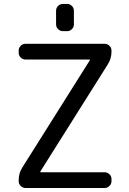

<svg xmlns="http://www.w3.org/2000/svg" viewBox="-20 -978 656 978"><path d="M300.8 -819.3Q286.1 -819.3 275.9 -829.6Q265.6 -839.8 265.6 -853.5V-923.8Q265.6 -937.5 275.9 -947.8Q286.1 -958 300.8 -958H322.3Q335.9 -958 346.2 -947.8Q356.4 -937.5 356.4 -923.8V-853.5Q356.4 -839.8 346.2 -829.6Q335.9 -819.3 322.3 -819.3ZM185.5 -104.5Q183.6 -100.6 187.5 -100.6H513.7Q527.3 -100.6 537.6 -90.3Q547.9 -80.1 547.9 -66.4V-54.7Q547.9 -41 537.6 -30.8Q527.3 -20.5 513.7 -20.5H109.4Q95.7 -20.5 85.4 -30.8Q75.2 -41 75.2 -54.7V-60.5Q75.2 -95.7 93.8 -125L437.5 -670.9Q439.5 -674.8 435.5 -674.8H109.4Q95.7 -674.8 85.4 -685.1Q75.2 -695.3 75.2 -709V-720.7Q75.2 -734.4 85.4 -744.6Q95.7 -754.9 109.4 -754.9H513.7Q527.3 -754.9 537.6 -744.6Q547.9 -734.4 547.9 -720.7V-714.8Q547.9 -679.7 529.3 -650.4Z"/></svg>

Font: Gen Jyuu GothicL Regular
Style: Regular
Weight: 400
Designer: [Source Han Sans]
Ryoko NISHIZUKA  (kana & ideographs); Paul D. Hunt (Latin, Greek & Cyrillic); Wenlong ZHANG  (bopomofo
Version: Version 1.002.20150607